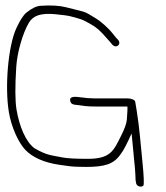

<svg xmlns="http://www.w3.org/2000/svg" viewBox="-20 -639 614 712"><path d="M454.4 -274H332.4C315.7 -274 295.9 -275.6 273 -278.8C250 -282 239 -278.4 239.9 -268C240.7 -258.2 245.8 -252.5 255.2 -251C294.8 -246.2 296.1 -244 337.4 -244H452.4C453.2 -239 452.6 -222.8 450.4 -195.5C449.4 -181.8 442.3 -161.9 429.3 -136C401.7 -80.8 390.5 -50 305.7 -50C261 -50 230.1 -51.7 212.8 -55C164.6 -64.3 153.6 -63.3 108.2 -89C74.7 -113.5 51.3 -172.3 41.2 -233C35.9 -264.9 35.6 -317.7 40.3 -391.2C43.6 -443.6 63.7 -515.4 87.3 -555C103.1 -581.4 131.6 -591.5 186.4 -586.2C215.2 -583.4 234.2 -580.7 243.5 -578C276.6 -568.5 282.5 -569.7 318.7 -548C336.3 -538.7 355.1 -522 375.1 -498C378.4 -494 382.9 -489 388.6 -483L396.1 -474C410.9 -456.7 431.6 -475 418.2 -491L409.7 -500C404.7 -506 400.5 -511.2 397.2 -515.5C381.3 -535.7 352.1 -561.1 336.6 -570.1C311.6 -584.6 304.3 -592.5 277.2 -599C266.1 -601.7 248.5 -606.1 224.4 -612.2C200.3 -618.3 168.9 -620.1 130.2 -617.5C115.1 -616.5 97.8 -608.2 78.2 -592.5C67 -583.5 54.5 -564.3 40.9 -535C9.7 -468 -2.6 -315.7 12.9 -223C22.3 -166.6 49.1 -108.9 74.2 -83C101.5 -54.8 143.2 -36.4 199.3 -28L235.2 -23C249.5 -21 270.5 -20 298.2 -20C366.5 -20 402.7 -29.3 428.5 -69C437 -79.1 450.1 -104.1 468 -144C472.8 -97.7 474 -80.6 477.4 -45.5C478.8 -31 478.8 -31 480.3 -16.5C481.8 -0.3 482.3 15.3 482.8 29L484.2 37C484.2 50.6 501.2 57.8 511.3 49.8C514.9 46.9 513.7 16 507.8 -43C502.3 -98.2 496.4 -171.6 486.9 -229L481.4 -262C480.3 -268.2 467.3 -274 454.4 -274Z"/></svg>

Font: MewTooHand
Style: Lta
Weight: 400
Designer: Mew Too, Robert Jablonski
Version: Version 0.77